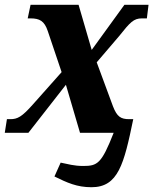

<svg xmlns="http://www.w3.org/2000/svg" viewBox="-39 -556 642 804"><path d="M344 228C456 228 480 132 519 -57H502C467 -57 451 -67 434 -111L366 -295L460 -405C506 -463 521 -479 555 -479H576L583 -536H482L345 -347L290 -536H89L77 -479H89C127 -479 147 -468 161 -426L219 -254L99 -119C52 -66 34 -57 4 -57H-10L-19 0H80L237 -201L296 0H437C386 130 369 139 309 139C271 139 245 131 215 125L189 183C242 209 283 228 344 228Z"/></svg>

Font: Noto Serif SemiCondensed Extra
Style: Italic
Weight: 800
Width: 4
Italic angle: -12°
Designer: Monotype Design Team
Foundry: Monotype Imaging Inc.
Version: Version 1.901